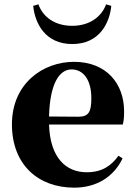

<svg xmlns="http://www.w3.org/2000/svg" viewBox="-20 -848 626 885"><path d="M342 -310 206 -311C210 -466 255 -528 310 -528C363 -528 401 -482 401 -395C401 -333 389 -310 342 -310ZM545 -118 526 -130C493 -84 450 -54 380 -54C286 -54 211 -118 206 -274H546C551 -293 552 -310 552 -335C552 -462 471 -563 321 -563C178 -563 35 -463 35 -275C35 -88 157 17 322 17C424 17 504 -32 545 -118ZM493 -821 469 -828C448 -770 392 -729 313 -729C234 -729 179 -768 157 -828L133 -821C141 -741 188 -645 313 -645C438 -645 485 -741 493 -821Z"/></svg>

Font: GenKiMin2 TW H
Style: Regular
Weight: 900
Version: Version 2.100;PS 2.1;hotconv 16.6.51;makeotf.lib2.5.65220 DE